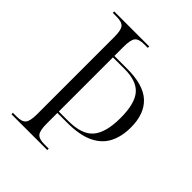

<svg xmlns="http://www.w3.org/2000/svg" viewBox="-202 -829 943 943"><g transform="rotate(45 270.0 -357.0)"><path d="M39 0V-10H66Q102 -10 115 -26Q128 -42 128 -89V-625Q128 -673 115 -688.5Q102 -704 66 -704H39V-714H282V-704H257Q220 -704 207 -688Q194 -672 194 -624V-560H283Q396 -560 448 -511.5Q500 -463 500 -369Q500 -306 476.5 -260Q453 -214 400.5 -189Q348 -164 262 -164H194V-90Q194 -42 207 -26Q220 -10 257 -10H288V0ZM259 -174Q354 -174 392.5 -219.5Q431 -265 431 -366Q431 -465 395 -507.5Q359 -550 275 -550H194V-174Z"/></g></svg>

Font: Noto Serif Display SemiCondensed Light
Style: Regular
Weight: 300
Width: 4
Designer: Monotype Design Team
Foundry: Monotype Imaging Inc.
Version: Version 2.009